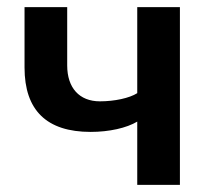

<svg xmlns="http://www.w3.org/2000/svg" viewBox="-20 -520 593 540"><path d="M49 -330C49 -210 111 -149 235 -149C287 -149 336 -160 366 -178V0H486V-500H366V-258C344 -244 302 -235 261 -235C203 -235 169 -273 169 -336V-500H49Z"/></svg>

Font: Perun SemiBold
Style: Regular
Weight: 600
Foundry: Copyright (c) Stefan Peev, Context Ltd, 2016
Version: Version 1.089